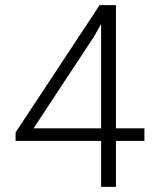

<svg xmlns="http://www.w3.org/2000/svg" viewBox="-20 -731 640 751"><path d="M433.6 -229H544.9V-179.7H433.6V0H375.5V-179.7H41V-212.9L369.6 -710.9H433.6ZM111.3 -229H375.5V-637.2L347.7 -587.9Z"/></svg>

Font: TypoPRO Roboto Mono
Style: Regular
Weight: 300
Designer: Google
Version: Version 2.000986; 2015; ttfautohint (v1.3)